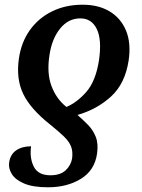

<svg xmlns="http://www.w3.org/2000/svg" viewBox="-20 -566 601 815"><path d="M331 -546Q398 -546 445.5 -517.5Q493 -489 515 -436Q537 -383 526 -309Q511 -211 451.5 -156.5Q392 -102 309 -78Q333 -57 354 -35.5Q375 -14 386.5 15Q398 44 392 86Q382 157 323.5 193Q265 229 184 229Q120 229 82.5 213Q45 197 30 172.5Q15 148 19 123Q24 89 49 72Q74 55 112 55Q105 105 123.5 141.5Q142 178 194 178Q236 178 258.5 157Q281 136 286 107Q290 77 281.5 55.5Q273 34 250.5 12.5Q228 -9 192 -38Q110 -103 79 -166.5Q48 -230 60 -316Q70 -387 107 -438.5Q144 -490 201.5 -518Q259 -546 331 -546ZM321 -488Q270 -488 235 -444.5Q200 -401 190 -332Q178 -256 198.5 -201Q219 -146 262 -112Q307 -131 346.5 -176Q386 -221 400 -309Q413 -397 391 -442.5Q369 -488 321 -488Z"/></svg>

Font: Noto Serif SemiCondensed SemiBold
Style: Italic
Weight: 600
Width: 4
Italic angle: -12°
Designer: Monotype Design Team
Foundry: Monotype Imaging Inc.
Version: Version 2.014; ttfautohint (v1.8.4.7-5d5b)